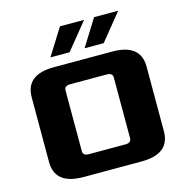

<svg xmlns="http://www.w3.org/2000/svg" viewBox="-124 -997 1078 1114"><g transform="rotate(-15 415.0 -440.0)"><path d="M70 -136V-524Q70 -660 240 -660H590Q760 -660 760 -524V-136Q760 0 590 0H240Q70 0 70 -136ZM270 -148Q270 -120 305 -120H525Q560 -120 560 -148V-512Q560 -540 525 -540H305Q270 -540 270 -512ZM235 -720 335 -880H480L350 -720ZM440 -720 540 -880H685L555 -720Z"/></g></svg>

Font: Xolonium
Style: Bold
Weight: 700
Designer: Severin Meyer
Version: Version 4.2